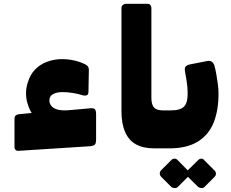

<svg xmlns="http://www.w3.org/2000/svg" viewBox="-20 -770 1213 1007"><path d="M78 21Q68 22 62 16.5Q56 11 56 1V-147Q56 -159 62.5 -164.5Q69 -170 80 -171L184 -181L180 -135Q140 -173 124 -228.5Q108 -284 126 -338Q138 -379 164.5 -406Q191 -433 228 -446.5Q265 -460 306 -460Q338 -460 370.5 -452.5Q403 -445 426 -433Q437 -428 441.5 -421Q446 -414 446 -404L444 -291Q444 -274 435.5 -270.5Q427 -267 414 -270Q391 -278 361.5 -282.5Q332 -287 307 -287Q278 -287 258.5 -276.5Q239 -266 239 -243Q239 -228 249 -215Q259 -202 281.5 -195.5Q304 -189 341 -192L452 -202Q472 -204 478 -196.5Q484 -189 484 -171V-41Q484 -18 477.5 -11.5Q471 -5 451 -3Z M857 8H787Q731 8 693 -13Q655 -34 636 -78Q617 -122 617 -187V-727Q617 -738 624.5 -744Q632 -750 643 -750H754Q764 -750 769 -743.5Q774 -737 774 -727V-259Q774 -233 780.5 -218Q787 -203 801 -197Q815 -191 837 -191H872Q887 -191 887 -176V-22Q887 8 857 8Z M857 8Q850 8 846 3.5Q842 -1 842 -8V-162Q842 -191 872 -191H876Q929 -191 947.5 -213.5Q966 -236 964 -286Q964 -314 959 -344Q954 -374 950 -397Q947 -416 955.5 -423Q964 -430 975 -432L1067 -450Q1083 -453 1092.5 -445Q1102 -437 1106 -421Q1110 -406 1114.5 -381Q1119 -356 1122.5 -329.5Q1126 -303 1126 -285Q1127 -193 1100.5 -127Q1074 -61 1014.5 -25.5Q955 10 857 8ZM912 211Q906 217 895.5 216.5Q885 216 878 210L825 157Q818 149 818 139.5Q818 130 825 123L878 70Q885 62 895 62Q905 62 912 70L964 123Q972 130 972.5 140Q973 150 965 158ZM1052 211Q1046 217 1036.5 216.5Q1027 216 1019 210L965 157Q959 149 958.5 139Q958 129 965 123L1019 70Q1027 62 1036 62Q1045 62 1051 70L1104 123Q1112 130 1112.5 140Q1113 150 1105 158Z"/></svg>

Font: Rubik ExtraBold
Style: Italic
Weight: 800
Italic angle: -12°
Designer: Hubert and Fischer
Foundry: Hubert and Fischer
Version: Version 2.300;gftools[0.9.30]